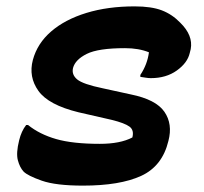

<svg xmlns="http://www.w3.org/2000/svg" viewBox="-20 -570 640 602"><path d="M402 -550Q455 -550 487.5 -537.5Q520 -525 545 -499Q586 -459 578 -416L575 -404Q568 -373 534.5 -349Q501 -325 453 -325Q445 -325 436.5 -326.5Q428 -328 420 -329V-335Q442 -368 447 -406Q415 -419 372 -419Q288 -419 252 -401Q216 -383 209 -357Q204 -336 222 -321Q240 -306 303 -293L390 -274Q469 -258 495.5 -219.5Q522 -181 508 -128Q489 -49 422.5 -18.5Q356 12 240 12Q155 12 111 -3.5Q67 -19 54 -32Q42 -45 36 -67.5Q30 -90 40 -130Q47 -159 62 -178H68Q104 -149 156 -134Q208 -119 293 -119Q357 -119 395 -139Q401 -162 386 -173Q371 -184 331 -194L226 -218Q132 -241 100.5 -285Q69 -329 83 -382Q97 -434 140.5 -471.5Q184 -509 251 -529.5Q318 -550 402 -550Z"/></svg>

Font: Recursive Mn Csl St
Style: Bold Italic
Weight: 700
Italic angle: -15°
Monospace: yes
Version: Version 1.079;hotconv 1.0.112;makeotfexe 2.5.65598; ttfautoh